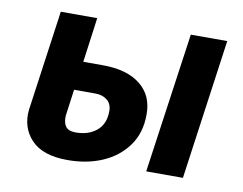

<svg xmlns="http://www.w3.org/2000/svg" viewBox="-62 -592 868 685"><g transform="rotate(10 371.5 -249.5)"><path d="M505 0 577 -508H709L638 0ZM221 9Q131 9 89.5 -35Q48 -79 55 -144L106 -508H238L216 -346H287Q375 -346 423.5 -307Q472 -268 471 -199Q471 -133 437.5 -86.5Q404 -40 348 -15.5Q292 9 221 9ZM233 -93Q279 -93 308.5 -117.5Q338 -142 338 -189Q338 -215 321 -228.5Q304 -242 279 -242H201L188 -147Q186 -122 196 -107.5Q206 -93 233 -93Z"/></g></svg>

Font: Finlandica SemiBold
Style: Italic
Weight: 600
Italic angle: -8°
Designer: Niklas Ekholm, Juho Hiilivirta, Jaakko Suomalainen
Foundry: Helsinki Type Studio
Version: Version 1.063